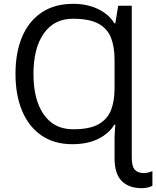

<svg xmlns="http://www.w3.org/2000/svg" viewBox="-20 -744 817 1004"><path d="M363 -724Q436 -724 493 -696.5Q550 -669 578 -622H583L598 -714H669V79Q669 126 685 143.5Q701 161 732 161Q745 161 756 158Q767 155 777 151V227Q767 233 753 236.5Q739 240 721 240Q654 240 616.5 202.5Q579 165 579 83V-20Q579 -39 580.5 -57Q582 -75 583 -92H578Q550 -46 494 -18Q438 10 358 10Q263 10 196.5 -36Q130 -82 95.5 -164.5Q61 -247 61 -358Q61 -469 95.5 -551Q130 -633 197.5 -678.5Q265 -724 363 -724ZM361 -646Q263 -646 209 -569Q155 -492 155 -357Q155 -222 209 -145Q263 -68 362 -68Q450 -68 496.5 -95Q543 -122 561 -169.5Q579 -217 579 -280V-434Q579 -497 561 -545Q543 -593 496 -619.5Q449 -646 361 -646Z"/></svg>

Font: RS Noto Sans
Style: Regular
Weight: 400
Designer: Monotype Design Team
Foundry: Monotype Imaging Inc.
Version: Version 3.10